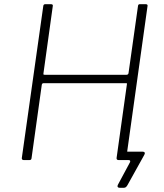

<svg xmlns="http://www.w3.org/2000/svg" viewBox="-20 -762 782 914"><path d="M550 132Q543 132 540.5 128Q538 124 541 118L599 10Q601 5 599 2.5Q597 0 592 0H559L581 -53Q580 -45 582 -42.5Q584 -40 588 -40H659Q666 -40 668.5 -36Q671 -32 667 -25L587 119Q583 126 579 129Q575 132 569 132ZM579 -366H187Q181 -366 179 -359L130 -8Q129 0 120 0H93Q88 0 85.5 -3Q83 -6 84 -11L186 -733Q187 -742 195 -742H223Q234 -742 231 -731L187 -414Q186 -408 187.5 -407Q189 -406 194 -406H582Q591 -406 592 -415L637 -734Q638 -742 645 -742H674Q685 -742 682 -731L581 -9Q580 0 572 0H545Q534 0 535 -10L584 -360Q585 -364 584 -365Q583 -366 579 -366Z"/></svg>

Font: Libre Franklin Thin
Style: Italic
Weight: 100
Italic angle: -8°
Designer: Pablo Impallari, Rodrigo Fuenzalida, Nhung Nguyen
Foundry: Impallari Type
Version: Version 3.000